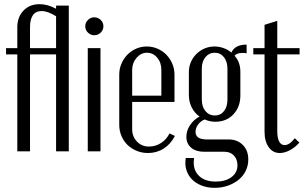

<svg xmlns="http://www.w3.org/2000/svg" viewBox="-20 -726 1457 921"><path d="M63 -495V-595Q63 -644 92.5 -675Q122 -706 170 -706Q208 -706 249 -684V-699H310V0H249V-465H124V0H63V-465H9V-495ZM249 -495V-648Q209 -673 180 -673Q124 -673 124 -595V-495Z M389 -600Q389 -618 402 -630.5Q415 -643 432 -643Q450 -643 463 -630.5Q476 -618 476 -600Q476 -582 463 -569.5Q450 -557 432 -557Q415 -557 402 -569.5Q389 -582 389 -600ZM462 -495V0H401V-495Z M552 -368Q552 -396 562.5 -420.5Q573 -445 591 -463.5Q609 -482 633 -492.5Q657 -503 684 -503Q711 -503 735.5 -492.5Q760 -482 778 -463.5Q796 -445 806.5 -420.5Q817 -396 817 -368V-237H614V-106Q614 -71 637 -47Q660 -23 694 -23Q726 -23 752.5 -40Q779 -57 793 -86L819 -74Q799 -35 765.5 -13.5Q732 8 690 8Q661 8 635.5 -2.5Q610 -13 591.5 -31Q573 -49 562.5 -74Q552 -99 552 -127ZM754 -267V-391Q754 -426 734 -449.5Q714 -473 685 -473Q656 -473 635 -448.5Q614 -424 614 -391V-267Z M1009 175Q975 175 947 164Q919 153 900.5 134Q882 115 874 89Q866 63 871 32H911Q903 84 931.5 114.5Q960 145 1015 145Q1062 145 1090.5 123.5Q1119 102 1119 67Q1119 38 1102 20Q1085 2 1057 2H959Q920 2 897 -17.5Q874 -37 874 -70Q874 -99 891.5 -125.5Q909 -152 937 -167Q913 -184 899.5 -211Q886 -238 886 -270V-380Q886 -406 895.5 -428Q905 -450 922 -467Q939 -484 961.5 -493.5Q984 -503 1009 -503Q1031 -503 1052 -495.5Q1073 -488 1090 -474Q1107 -512 1163 -512V-470Q1157 -472 1151.5 -472Q1146 -472 1141 -472Q1118 -472 1105 -459Q1133 -428 1133 -382V-268Q1133 -213 1099.5 -177.5Q1066 -142 1013 -142Q986 -142 962 -153Q942 -145 930 -128.5Q918 -112 918 -93Q918 -57 973 -57H1077Q1119 -57 1145 -30.5Q1171 -4 1171 39Q1171 68 1159 93Q1147 118 1125 136Q1103 154 1073.5 164.5Q1044 175 1009 175ZM948 -249Q948 -214 965.5 -193Q983 -172 1011 -172Q1038 -172 1054.5 -193Q1071 -214 1071 -249V-396Q1071 -431 1054 -452Q1037 -473 1010 -473Q983 -473 965.5 -452Q948 -431 948 -396Z M1322 8Q1289 8 1269 -20Q1249 -48 1249 -93V-465H1195V-495H1249V-607L1310 -626V-495H1417V-465H1310V-96Q1310 -65 1319 -47.5Q1328 -30 1345 -30Q1369 -30 1394 -63L1416 -42Q1396 -19 1370.5 -5.5Q1345 8 1322 8Z"/></svg>

Font: Moniqa Paragraph
Style: Regular
Weight: 400
Designer: Rajesh Rajput
Foundry: Rajesh Rajput
Version: Version 1.000